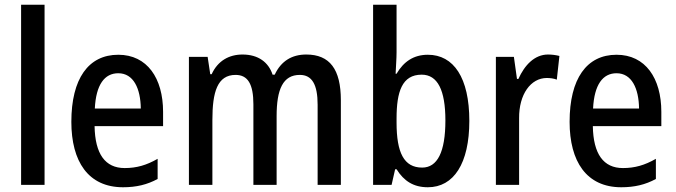

<svg xmlns="http://www.w3.org/2000/svg" viewBox="-20 -780 2850 810"><path d="M168 0V-760H69V0Z M479 -549C353 -549 281 -448 281 -266C281 -99 352 10 499 10C555 10 601 -1 645 -25V-110C598 -83 556 -71 506 -71C424 -71 381 -130 379 -248H668V-308C668 -450 601 -549 479 -549ZM479 -471C543 -471 573 -407 574 -322H380C385 -423 421 -471 479 -471Z M1272 -550C1212 -550 1166 -523 1139 -465H1130C1113 -517 1070 -550 1003 -550C947 -550 899 -524 873 -467H867L856 -540H777V0H876V-274C876 -392 897 -464 974 -464C1025 -464 1049 -426 1049 -340V0H1147V-290C1147 -404 1174 -464 1245 -464C1296 -464 1320 -424 1320 -338V0H1418V-357C1418 -488 1371 -550 1272 -550Z M1653 -559V-760H1554V0H1632L1647 -66H1653C1684 -16 1725 10 1785 10C1894 10 1960 -90 1960 -270C1960 -452 1894 -549 1785 -549C1725 -549 1683 -520 1653 -469H1649C1650 -498 1653 -531 1653 -559ZM1759 -465C1826 -465 1859 -400 1859 -272C1859 -138 1825 -73 1761 -73C1684 -73 1653 -136 1653 -263V-280C1653 -393 1676 -465 1759 -465Z M2292 -550C2235 -550 2193 -505 2167 -447H2161L2148 -540H2072V0H2170V-281C2169 -382 2219 -451 2287 -451C2300 -451 2317 -449 2329 -444L2340 -544C2324 -548 2307 -550 2292 -550Z M2581 -549C2455 -549 2383 -448 2383 -266C2383 -99 2454 10 2601 10C2657 10 2703 -1 2747 -25V-110C2700 -83 2658 -71 2608 -71C2526 -71 2483 -130 2481 -248H2770V-308C2770 -450 2703 -549 2581 -549ZM2581 -471C2645 -471 2675 -407 2676 -322H2482C2487 -423 2523 -471 2581 -471Z"/></svg>

Font: Noto Sans Sinhala Condensed Medium
Style: Regular
Weight: 500
Width: 3
Designer: Jelle Bosma - Monotype Design Team
Foundry: Monotype Imaging Inc.
Version: Version 2.006